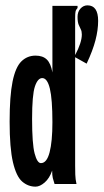

<svg xmlns="http://www.w3.org/2000/svg" viewBox="-20 -688 390 718"><path d="M113 10Q85 10 63 -9Q41 -28 28.5 -81Q16 -134 16 -233Q16 -329 27 -383Q38 -437 60 -458.5Q82 -480 113 -480Q140 -480 155 -465.5Q170 -451 176 -417V-666H270V-658Q264 -652 262.5 -645Q261 -638 261 -621V-482Q286 -529 286 -559Q286 -571 282 -578.5Q278 -586 274 -596Q270 -606 270 -625Q270 -644 281 -656Q292 -668 307 -668Q347 -668 347 -610Q347 -576 337 -537.5Q327 -499 304 -450L261 -474V-69Q261 -52 261.5 -35Q262 -18 266 0H184Q180 -12 177.5 -22Q175 -32 175 -50Q165 -21 147 -5.5Q129 10 113 10ZM133 -78Q155 -78 165.5 -118.5Q176 -159 176 -231Q176 -317 166.5 -356.5Q157 -396 138 -396Q121 -396 110.5 -364.5Q100 -333 100 -243Q100 -150 109.5 -114Q119 -78 133 -78Z"/></svg>

Font: Inconsolata ExtraCondensed ExtraBold
Style: Regular
Weight: 800
Width: 2
Monospace: yes
Designer: Raph Levien, Cyreal, Brenton Simpson
Foundry: Raph Levien, Cyreal, Google
Version: Version 3.001; ttfautohint (v1.8.2.53-6de2)